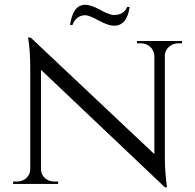

<svg xmlns="http://www.w3.org/2000/svg" viewBox="-20 -772 819 806"><path d="M514 -743Q500 -709 458 -709Q447 -709 431 -716L417 -722L402 -730Q362 -752 338 -752Q286 -752 274 -667H284Q300 -708 338 -708Q348 -708 364 -701L379 -694L394 -686Q435 -664 458 -664Q514 -664 524 -743ZM744 -600V-590H727Q705 -590 689 -575Q673 -561 672 -540V-114Q672 -49 681 14H672L152 -479V-62Q152 -40 168 -25Q184 -10 207 -10H224V0H35V-10H52Q75 -10 91 -25Q107 -40 107 -62V-490Q107 -558 98 -615L109 -614L628 -125V-540Q626 -561 610 -576Q594 -590 572 -590H555V-600Z"/></svg>

Font: Cinzel(RUS BY LYAJKA)
Style: Regular
Weight: 400
Designer: Natanael Gama
Version: Version 1.001;PS 001.001;hotconv 1.0.56;makeotf.lib2.0.21325